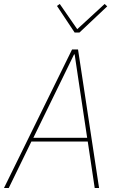

<svg xmlns="http://www.w3.org/2000/svg" viewBox="-37 -947 594 967"><path d="M440 0 405 -234H121L7 0H-17L326 -698H356L462 0ZM357 -552 339 -673H336L277 -552L131 -253H402ZM339 -783 250 -917 264 -927 352 -800 490 -927 503 -915 363 -783Z"/></svg>

Font: IBM Plex Sans Condensed Thin
Style: Italic
Weight: 100
Width: 3
Italic angle: -11°
Designer: Mike Abbink, Paul van der Laan, Pieter van Rosmalen
Foundry: Bold Monday
Version: Version 1.3